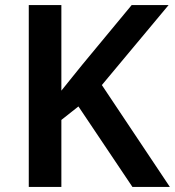

<svg xmlns="http://www.w3.org/2000/svg" viewBox="-20 -734 687 754"><path d="M647 0H500L288 -316L221 -263V0H93V-714H221V-378Q241 -403 262 -429Q283 -455 304 -481L497 -714H642L380 -400Z"/></svg>

Font: Noto Sans Tangsa SemiBold
Style: Regular
Weight: 600
Version: Version 1.504